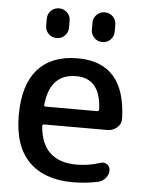

<svg xmlns="http://www.w3.org/2000/svg" viewBox="-53 -783 636 837"><g transform="rotate(5 264.5 -365.0)"><path d="M272 -452Q158 -452 144 -317Q142 -308 152 -308H376Q384 -308 384 -317Q378 -452 272 -452ZM297 10Q172 10 104.5 -58Q37 -126 37 -260Q37 -394 97.5 -462Q158 -530 272 -530Q480 -530 487 -286Q488 -262 470 -246Q452 -230 428 -230H151Q143 -230 143 -222Q155 -68 307 -68Q360 -68 411 -85Q426 -90 439 -81Q452 -72 452 -56Q452 -37 440 -22Q428 -7 409 -2Q354 10 297 10ZM422 -690V-660Q422 -639 407.5 -624.5Q393 -610 372 -610Q351 -610 336.5 -624.5Q322 -639 322 -660V-690Q322 -711 336.5 -725.5Q351 -740 372 -740Q393 -740 407.5 -725.5Q422 -711 422 -690ZM122 -690Q122 -711 136.5 -725.5Q151 -740 172 -740Q193 -740 207.5 -725.5Q222 -711 222 -690V-660Q222 -639 207.5 -624.5Q193 -610 172 -610Q151 -610 136.5 -624.5Q122 -639 122 -660Z"/></g></svg>

Font: Rounded Mplus 1c Medium
Style: Regular
Weight: 500
Version: Version 1.059.20150529